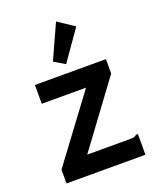

<svg xmlns="http://www.w3.org/2000/svg" viewBox="-132 -782 714 864"><g transform="rotate(-20 225.0 -350.5)"><path d="M36 -66 266 -375H54V-465H394V-396L168 -90H368Q385 -90 392 -91.5Q399 -93 405 -99H414V0H36ZM218 -505 166 -536 241 -701 319 -649Z"/></g></svg>

Font: Inconsolata SemiCondensed Bold
Style: Regular
Weight: 700
Width: 4
Monospace: yes
Designer: Raph Levien, Cyreal, Brenton Simpson
Foundry: Raph Levien, Cyreal, Google
Version: Version 3.001; ttfautohint (v1.8.2.53-6de2)